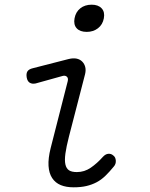

<svg xmlns="http://www.w3.org/2000/svg" viewBox="-20 -789 640 819"><path d="M132 -433Q117 -430 107 -436Q97 -442 94 -458Q91 -475 97 -484.5Q103 -494 120 -498L272 -537Q292 -542 306.5 -539Q321 -536 330.5 -526.5Q340 -517 343.5 -503.5Q347 -490 343 -473L274 -206Q263 -163 259 -134Q255 -105 259 -87.5Q263 -70 274.5 -62.5Q286 -55 308 -55Q340 -55 367 -73.5Q394 -92 419 -120Q430 -132 442 -133Q454 -134 463 -126Q473 -119 474 -104Q475 -89 465 -78Q447 -56 429.5 -39Q412 -22 392 -11.5Q372 -1 348.5 4.5Q325 10 294 10Q262 10 239 0.5Q216 -9 202.5 -29.5Q189 -50 187 -81.5Q185 -113 196 -157L269 -443Q272 -456 265 -462Q258 -468 247 -465ZM350 -653Q321 -653 307 -668.5Q293 -684 298 -711Q303 -738 322.5 -753.5Q342 -769 371 -769Q399 -769 413.5 -753.5Q428 -738 423 -711Q418 -684 398 -668.5Q378 -653 350 -653Z"/></svg>

Font: Maple Mono NL ExtraLight
Style: Italic
Weight: 275
Italic angle: -10°
Monospace: yes
Designer: subframe7536
Version: Version 7.000